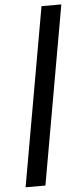

<svg xmlns="http://www.w3.org/2000/svg" viewBox="-60 -733 409 965"><g transform="rotate(-5 144.0 -250.0)"><path d="M188 -700 29 200H129L288 -700Z"/></g></svg>

Font: Scada
Style: Italic
Weight: 400
Designer: Jovanny Lemonad
Foundry: Jovanny Lemonad
Version: Version 3.005